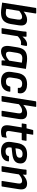

<svg xmlns="http://www.w3.org/2000/svg" viewBox="1504 -2227 734 3782"><g transform="rotate(90 1871.0 -336.0)"><path d="M229.8 11Q176.3 11 131 2.1Q85.6 -6.7 30.9 -11.1L135.5 -671.9Q137.5 -683 148.7 -683H235.8Q247.8 -683 245.8 -670.6L153.8 -92.9Q172.5 -89 193.3 -86Q214.2 -83.1 233.7 -83.1Q282.1 -83.1 309.2 -108.5Q336.3 -134 344.5 -189.2L364.4 -314.8Q372 -361.8 358 -383.1Q344 -404.4 312.4 -404.4Q283.8 -404.4 251.9 -387Q220 -369.7 178.1 -335L193.6 -422.7Q238.5 -462.2 281 -482.4Q323.6 -502.7 367.9 -502.7Q434.5 -502.7 463 -461.7Q491.5 -420.8 477.8 -335.6L453.4 -181.4Q437.4 -83 384.3 -36Q331.2 11 229.8 11Z M544.4 0Q532.3 0 534.3 -11.1L590.9 -369Q595.9 -399.1 598.9 -426.8Q602 -454.5 603 -479.9Q603.7 -491.7 615.4 -491.7H692.4Q703.2 -491.7 703.5 -481.1Q703.9 -462.6 702.6 -439.9Q701.3 -417.2 698 -397.2L698.2 -349L644.9 -11.1Q642.5 0 633.1 0ZM681 -303.7 690 -401.2Q713.3 -428.9 739.5 -452Q765.7 -475.1 794.2 -488.9Q822.8 -502.7 851 -502.7Q869.4 -502.7 878.4 -499.3Q883.5 -497.6 884.8 -494.5Q886.1 -491.5 885.1 -485.8Q882.4 -464.2 877.6 -438.9Q872.9 -413.6 867.2 -390.3Q863.8 -378.9 853.7 -381.2Q847.1 -382.8 839.6 -383.5Q832.1 -384.2 821.1 -384.2Q798.7 -384.2 774.6 -374.6Q750.5 -365 726.8 -346.8Q703 -328.6 681 -303.7Z M993.9 11Q925 11 900.4 -36.2Q875.9 -83.3 888.9 -165.3L913 -317Q929.3 -416.1 980.9 -459.4Q1032.6 -502.7 1130.6 -502.7Q1187.8 -502.7 1235.5 -493.3Q1283.1 -484 1337.2 -479.4L1280.8 -124.6Q1275.8 -92.9 1272.6 -65Q1269.5 -37.1 1268.1 -11.1Q1267.7 0 1256 0H1180.3Q1169.9 0 1169.2 -11.1Q1168.8 -25.4 1170 -41.6Q1171.1 -57.9 1172.1 -73.8Q1128.9 -32.6 1083.4 -10.8Q1037.9 11 993.9 11ZM1052 -86.9Q1080 -86.9 1108.5 -102.3Q1137.1 -117.7 1174.6 -149.9L1214.3 -398.7Q1194.3 -402.7 1171.5 -405.6Q1148.7 -408.6 1128.1 -408.6Q1079.9 -408.6 1055.4 -384.9Q1030.8 -361.2 1021.9 -309.2L1000.7 -177.5Q994.1 -134.5 1005 -110.7Q1015.9 -86.9 1052 -86.9Z M1578.9 11Q1476.3 11 1429.5 -42.4Q1382.7 -95.7 1397.4 -190.7L1416.6 -312.2Q1432.3 -408.5 1486.9 -455.6Q1541.5 -502.7 1641.1 -502.7Q1704 -502.7 1746.7 -481.3Q1789.5 -459.9 1807.7 -421.6Q1825.9 -383.3 1814.5 -331.5Q1811.5 -319.7 1802.1 -319.7H1720.3Q1708.2 -319.7 1710.2 -331.5Q1716.5 -367.8 1694.6 -386.6Q1672.6 -405.5 1632.1 -405.5Q1583.1 -405.5 1558.8 -380.1Q1534.5 -354.8 1525.2 -300.3L1508.7 -193.7Q1499.8 -138.3 1520 -112.2Q1540.3 -86.2 1589 -86.2Q1633.1 -86.2 1655 -105.8Q1676.9 -125.5 1682.8 -160.8Q1683.6 -172.6 1694.6 -172.6H1777Q1787.9 -172.6 1786.5 -160.8Q1779.2 -77.2 1724.9 -33.1Q1670.6 11 1578.9 11Z M1879.4 0Q1868.3 0 1870.3 -11.8L1974.9 -671.9Q1976.9 -683 1986.7 -683H2075Q2087.2 -683 2085.2 -671.9L1980.9 -11.8Q1978.9 0 1969.1 0ZM2172.3 0Q2160.7 0 2162.1 -11.1L2211.3 -322.4Q2224.8 -404.4 2158.4 -404.4Q2127.1 -404.4 2093.7 -385.6Q2060.2 -366.9 2015.8 -326.3L2021.2 -403.4Q2069.3 -452.1 2116.9 -477.4Q2164.5 -502.7 2215.5 -502.7Q2281.5 -502.7 2310 -461.8Q2338.4 -420.9 2324.4 -337.9L2272.4 -11.1Q2270.7 0 2261 0Z M2577 11Q2496.7 11 2467.1 -30.3Q2437.6 -71.6 2451.1 -158.3L2489.3 -396.5H2421.6Q2410.1 -396.5 2411.8 -407.6L2423 -480.5Q2425.3 -491.7 2435.4 -491.7H2507.7L2538.9 -612.2Q2542.9 -623.7 2552.4 -623.7H2624.1Q2635.9 -623.7 2632.9 -611.9L2614.6 -491.7H2743.4Q2756.2 -491.7 2753.2 -480.5L2741.6 -407.6Q2740.2 -396.5 2730.2 -396.5H2599.6L2563.1 -166Q2556.1 -122.4 2567.9 -104.3Q2579.7 -86.3 2612.7 -86.3Q2630.5 -86.3 2648.2 -90.1Q2665.9 -93.8 2682 -100.1Q2688 -102.5 2691.1 -100.1Q2694.1 -97.8 2693.4 -91.7L2681.2 -17.8Q2680.2 -9 2670 -4.6Q2650.6 2.7 2627.4 6.9Q2604.2 11 2577 11Z M2955.3 11Q2856.4 11 2809.2 -41.4Q2762 -93.8 2777.8 -190.9L2798 -314.4Q2814.3 -410.4 2868.8 -456.5Q2923.2 -502.7 3020.3 -502.7Q3107.8 -502.7 3153.8 -469.3Q3199.8 -435.9 3199.8 -374.8Q3199.8 -300.6 3154.4 -261.5Q3109 -222.5 3017.3 -212.1L2888.2 -197.3L2884.3 -172.7Q2877.6 -125.2 2897.8 -101.8Q2918 -78.4 2963.4 -78.4Q3001.4 -78.4 3024.7 -92.9Q3048.1 -107.3 3051.1 -133.9Q3052.4 -145.7 3062.8 -145.7H3148.7Q3159.8 -145.7 3159.1 -134.6Q3154.3 -65.4 3100.2 -27.2Q3046.2 11 2955.3 11ZM2900.6 -273.7 2999.9 -285.5Q3046 -292.1 3066.8 -309.7Q3087.5 -327.4 3087.5 -360.6Q3087.5 -386.3 3068.5 -399.9Q3049.5 -413.5 3012.6 -413.5Q2966.2 -413.5 2940.5 -389.8Q2914.8 -366.1 2907.2 -318.4Z M3554.3 0Q3542.7 0 3544.1 -11.1L3593.3 -322.4Q3606.8 -404.4 3540.4 -404.4Q3509.1 -404.4 3475.7 -385.6Q3442.2 -366.9 3397.8 -326.3L3403.2 -403.4Q3451.3 -452.1 3498.9 -477.4Q3546.5 -502.7 3597.5 -502.7Q3663.5 -502.7 3692 -461.8Q3720.4 -420.9 3706.4 -337.9L3654.4 -11.1Q3652.7 0 3643 0ZM3262.4 0Q3250.3 0 3252.3 -11.1L3308.3 -367.1Q3313.3 -396.5 3316.6 -427.4Q3320 -458.4 3321 -479.9Q3321.7 -491.7 3333.4 -491.7H3410.4Q3421.2 -491.7 3422.2 -480.5Q3422.5 -465.1 3420.9 -439.5Q3419.3 -413.9 3416.6 -393.9L3418.1 -361.2L3362.9 -11.1Q3360.5 0 3351.1 0Z"/></g></svg>

Font: Sofia Sans Semi Condensed
Style: Italic
Weight: 400
Italic angle: -9°
Designer: Botio Nikoltchev, Ani Petrova
Foundry: lettersoup
Version: Version 4.101